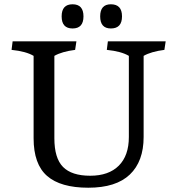

<svg xmlns="http://www.w3.org/2000/svg" viewBox="-20 -869 812 897"><path d="M137 -223V-608Q102 -629 34 -636L39 -676H337L331 -636Q269 -628 234 -608V-223Q234 -130 274.5 -89Q315 -48 401.5 -48Q488 -48 535 -95Q582 -142 582 -229V-608Q547 -629 479 -636L484 -676H754L748 -636Q686 -628 651 -608V-229Q651 -115 586.5 -53.5Q522 8 392.5 8Q263 8 200 -47Q137 -102 137 -223ZM370 -792.5Q370 -736 319 -736Q268 -736 268 -792.5Q268 -849 319 -849Q370 -849 370 -792.5ZM498 -736Q448 -736 448 -792.5Q448 -849 498 -849Q550 -849 550 -792.5Q550 -736 498 -736Z"/></svg>

Font: Cambo
Style: Regular
Weight: 400
Designer: Carolina Giovagnoli, Andres Torresi
Foundry: Carolina Giovagnoli, Andres Torresi
Version: Version 2.001